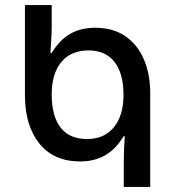

<svg xmlns="http://www.w3.org/2000/svg" viewBox="-20 -734 683 754"><path d="M466 0V-95Q466 -119 467 -145.5Q468 -172 470 -199H465Q408 -100 295 -100Q191 -100 134.5 -170.5Q78 -241 78 -359V-714H183V-625Q183 -608 181.5 -582.5Q180 -557 178 -526H183Q214 -577 255.5 -601Q297 -625 354 -625Q424 -625 472 -592Q520 -559 545 -501Q570 -443 570 -366V0ZM321 -188Q389 -188 427 -234Q465 -280 465 -362Q465 -446 429.5 -491Q394 -536 328 -536Q258 -536 220.5 -490Q183 -444 183 -363Q183 -278 218 -233Q253 -188 321 -188Z"/></svg>

Font: Noto Sans Georgian SemiCondensed Medium
Style: Regular
Weight: 500
Width: 4
Designer: Monotype Design Team, Akaki Razmadze
Foundry: Google LLC
Version: Version 2.005; ttfautohint (v1.8.4.7-5d5b)